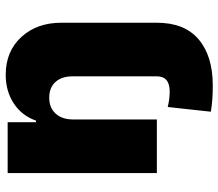

<svg xmlns="http://www.w3.org/2000/svg" viewBox="-68 -526 797 702"><g transform="rotate(-90 331.0 -174.5)"><path d="M245.7 -306.8V0H49.7V-545.5H235.8V-441.8H241.5Q259.2 -493.3 304 -522.9Q348.7 -552.6 409.1 -552.6Q495 -552.6 547.4 -495.2Q599.8 -437.9 599.4 -348V0Q599.4 101.2 538.5 152.9Q477.6 204.5 369.3 204.5Q315.3 204.5 274.1 197.4L291.2 39.8Q320.3 46.9 348 46.9Q403.4 46.9 403.4 0V-306.8Q403.8 -347.3 383 -370.4Q362.2 -393.5 325.3 -393.5Q288.7 -393.5 267.4 -370.4Q246.1 -347.3 245.7 -306.8Z"/></g></svg>

Font: Karasuma Gothic
Style: Black
Weight: 900
Designer: Rasmus Andersson / Ryoko Nishizuka
Foundry: Genbu
Version: Version 1.00